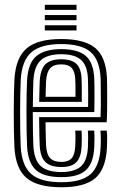

<svg xmlns="http://www.w3.org/2000/svg" viewBox="-20 -772 500 801"><path d="M236.8 9.2Q137.2 9.2 91.4 -29Q45.5 -67.2 40.2 -156.5Q38.8 -185 38 -224.4Q37.2 -263.8 37.4 -305.5Q37.5 -347.2 38.2 -383.5Q39 -419.8 40.2 -441.8Q46 -532.2 91.8 -570.8Q137.5 -609.2 235.2 -609.2Q331.8 -609.2 376.9 -572.2Q422 -535.2 426.2 -446.8Q426.5 -439 426.8 -417.5Q427 -396 427.1 -368Q427.2 -340 426.9 -311.6Q426.5 -283.2 425 -261.8H170Q170.2 -242 170.5 -224.8Q170.8 -207.5 171.2 -192.8Q171.8 -178 172.2 -164.8Q174.2 -128.2 189.2 -112.4Q204.2 -96.5 236.8 -96.5Q265.2 -96.5 278.8 -111.6Q292.2 -126.8 294 -162.8Q294.8 -176.5 294.9 -193.6Q295 -210.8 293.8 -227.2H320.2Q321.5 -211 321.2 -192.9Q321 -174.8 320.5 -161.8Q318.2 -115.5 298.6 -95.4Q279 -75.2 236.8 -75.2Q191 -75.2 169.8 -95.8Q148.5 -116.2 145.8 -163.2Q145 -180.2 144.5 -199.6Q144 -219 143.8 -240.2Q143.5 -261.5 143.2 -283.2H399.5Q400.5 -306.2 400.6 -331.6Q400.8 -357 400.6 -380.2Q400.5 -403.5 400.2 -420.9Q400 -438.2 399.8 -445.2Q396 -522 357.9 -555.1Q319.8 -588.2 235.2 -588.2Q151 -588.2 111.2 -554.1Q71.5 -520 66.5 -440.2Q65.5 -420.2 64.8 -385Q64 -349.8 63.9 -308.2Q63.8 -266.8 64.4 -227Q65 -187.2 66.5 -158.5Q71.2 -80.8 110.2 -46.2Q149.2 -11.8 236.8 -11.8Q320.2 -11.8 358.1 -45.6Q396 -79.5 399.8 -157.8Q400.2 -168 400.5 -180.1Q400.8 -192.2 400.4 -204.5Q400 -216.8 399 -227.2H425.5Q427 -211.8 427 -192.6Q427 -173.5 426.2 -156.8Q422 -67.8 378 -29.2Q334 9.2 236.8 9.2ZM236.8 -33Q161.8 -33 129.2 -63.4Q96.8 -93.8 93 -160Q91.8 -187.8 91 -226.8Q90.2 -265.8 90.4 -306.9Q90.5 -348 91.1 -383Q91.8 -418 93 -437.8Q97.5 -510.2 132.4 -538.6Q167.2 -567 235.2 -567Q305.2 -567 337.8 -538.9Q370.2 -510.8 373.2 -444.8Q373.8 -436.2 374 -413.8Q374.2 -391.2 374.2 -362Q374.2 -332.8 373.5 -304.5H116.8Q116.8 -262.8 117.4 -225.4Q118 -188 119.2 -162.5Q122.8 -104 150.1 -79.1Q177.5 -54.2 236.8 -54.2Q289.2 -54.2 316.6 -77Q344 -99.8 346.8 -159Q347.5 -174.2 347.6 -192Q347.8 -209.8 346.5 -227.2H373Q374.2 -210.5 374.1 -192.8Q374 -175 373.2 -158.2Q370.2 -91.5 338.5 -62.2Q306.8 -33 236.8 -33ZM117 -325.8H347.5Q348 -350.5 347.9 -374.1Q347.8 -397.8 347.5 -416.4Q347.2 -435 346.8 -444Q344.5 -498.2 318.2 -522Q292 -545.8 235.2 -545.8Q178.5 -545.8 150.8 -521.1Q123 -496.5 119.2 -436Q118.5 -418.8 117.9 -388.6Q117.2 -358.5 117 -325.8ZM143.5 -347Q143.8 -358.5 144.1 -375.9Q144.5 -393.2 144.9 -409.6Q145.2 -426 145.8 -434.8Q148.8 -484.2 170.2 -504.5Q191.8 -524.8 235.2 -524.8Q278.2 -524.8 298.4 -505.8Q318.5 -486.8 320.2 -443.5Q320.8 -435.2 321 -419.8Q321.2 -404.2 321.2 -385.2Q321.2 -366.2 321.2 -347ZM170.2 -368.2H294.8Q295 -383.5 294.9 -398.8Q294.8 -414 294.6 -425.5Q294.5 -437 294 -441Q292.5 -474 278.9 -488.8Q265.2 -503.5 235.2 -503.5Q203.8 -503.5 189.1 -486.9Q174.5 -470.2 172.2 -433.8Q172 -423.8 171.5 -413.5Q171 -403.2 170.8 -392.1Q170.5 -381 170.2 -368.2ZM167 -730.8V-752H299.2V-730.8ZM167 -645V-666.5H299.2V-645ZM167 -687.8V-709.2H299.2V-687.8Z"/></svg>

Font: Big Shoulders Inline Text Thin ExtraBold
Style: Regular
Weight: 800
Version: Version 2.002